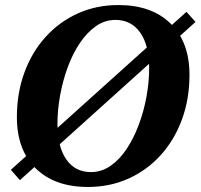

<svg xmlns="http://www.w3.org/2000/svg" viewBox="-20 -726 796 762"><path d="M329 16Q197 16 122 -57.5Q47 -131 47 -261Q47 -357 77 -438.5Q107 -520 161.5 -580Q216 -640 289.5 -673Q363 -706 450 -706Q582 -706 657 -632.5Q732 -559 732 -429Q732 -333 702 -251.5Q672 -170 617.5 -110Q563 -50 489.5 -17Q416 16 329 16ZM341 -43Q383 -43 419 -68Q455 -93 483 -135.5Q511 -178 531 -231.5Q551 -285 561.5 -343Q572 -401 572 -456Q572 -546 536.5 -596.5Q501 -647 438 -647Q396 -647 360.5 -622Q325 -597 296.5 -554.5Q268 -512 248.5 -458.5Q229 -405 218.5 -347Q208 -289 208 -234Q208 -144 243 -93.5Q278 -43 341 -43ZM23 -52 720 -679 756 -639 59 -11Z"/></svg>

Font: Platypi SemiBold
Style: Italic
Weight: 600
Italic angle: -13°
Designer: David Sargent
Foundry: Bolt Cutter Type
Version: Version 1.200; ttfautohint (v1.8.4.7-5d5b)